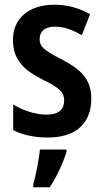

<svg xmlns="http://www.w3.org/2000/svg" viewBox="-20 -573 440 814"><path d="M367 -155C367 -241 318 -281 242 -321C166 -360 148 -375 148 -408C148 -440 171 -460 213 -460C253 -460 290 -445 327 -424L362 -513C314 -539 266 -553 211 -553C104 -553 35 -497 35 -404C35 -320 80 -277 158 -237C236 -200 252 -179 252 -147C252 -109 228 -87 178 -87C129 -87 75 -106 36 -130V-21C77 -1 124 10 183 10C300 10 367 -48 367 -155ZM262 71V61H149C146 102 131 173 121 209V221H191C220 177 247 119 262 71Z"/></svg>

Font: Noto Sans Arabic Cond SemBd
Style: Regular
Weight: 600
Width: 3
Designer: Monotype Design Team, Nadine Chahine, Nizar Qandah and Khaled Hosny
Foundry: Monotype Imaging Inc.
Version: Version 2.012